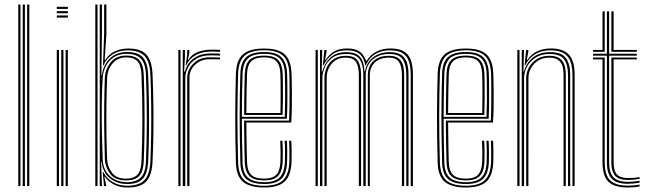

<svg xmlns="http://www.w3.org/2000/svg" viewBox="-20 -820 2862 846"><path d="M99.5 0V-800H109.2V0ZM60.5 0V-800H70.2V0ZM80 0V-800H89.8V0Z M230.2 -780.5V-790H279V-780.5ZM230.2 -742.5V-752H279V-742.5ZM230.2 -761.5V-771H279V-761.5ZM269.2 0V-600H279V0ZM230.2 0V-600H240V0ZM249.8 0V-600H259.5V0Z M400 0V-800H409.8V0ZM419.5 0V-800H429.2V-683.5L426.8 -488H429Q434 -532.5 463.4 -561.6Q492.8 -590.8 541 -590.8Q589.2 -590.5 610 -566.4Q630.8 -542.2 632.8 -490.2Q635.5 -419.8 636.4 -357.4Q637.2 -295 636.5 -234.9Q635.8 -174.8 633 -110.2Q630.8 -57.8 610 -33.5Q589.2 -9.2 540.5 -9.2Q496 -9.2 464.2 -34.6Q432.5 -60 428 -106.8H425.8L429.2 0ZM538.2 -17.2Q582 -17.2 601.6 -38.9Q621.2 -60.5 623.2 -110.2Q626.8 -203.2 626.9 -294.2Q627 -385.2 623 -489.8Q621.2 -540.2 600.9 -561.5Q580.5 -582.8 537.2 -582.8Q503.5 -582.8 480.8 -567.4Q458 -552 446.1 -528Q434.2 -504 432.5 -478Q429 -422.2 428.4 -358.9Q427.8 -295.5 429.1 -233.2Q430.5 -171 432.5 -118.2Q433.8 -85.5 448.4 -63Q463 -40.5 486.6 -28.9Q510.2 -17.2 538.2 -17.2ZM535.5 -25Q486.5 -25 464.9 -54.6Q443.2 -84.2 442 -119.2Q440.2 -171.2 439.4 -234Q438.5 -296.8 439.2 -360.4Q440 -424 442 -477.5Q443.8 -515.8 467.9 -545.5Q492 -575.2 536.8 -575.2Q576 -575.2 593.9 -555.2Q611.8 -535.2 613.5 -489.2Q615.8 -424.2 616.6 -361.8Q617.5 -299.2 616.8 -237Q616 -174.8 613.5 -110.2Q611.5 -63.8 593.1 -44.4Q574.8 -25 535.5 -25ZM535.2 -32.8Q569 -32.8 585.4 -50.1Q601.8 -67.5 603.5 -110.5Q607.2 -200.8 607.4 -292.4Q607.5 -384 603.5 -489Q602 -532.5 585.6 -549.9Q569.2 -567.2 536.5 -567.2Q499.5 -567.2 476.6 -541.1Q453.8 -515 452 -476.5Q449.8 -421.2 449 -357.9Q448.2 -294.5 449.1 -232.4Q450 -170.2 452 -118.8Q453 -87.2 472.6 -60Q492.2 -32.8 535.2 -32.8ZM542.5 6.2Q508.5 6.2 482.5 -6.9Q456.5 -20 442.2 -41.5H439.8L447.8 -4.8L448 0H438.2L432.8 -62H435.2Q450 -33.2 477.5 -17.4Q505 -1.5 540.5 -1.5Q592.5 -1.5 616.4 -26.5Q640.2 -51.5 642.8 -110.2Q645.2 -171.5 646.1 -232.8Q647 -294 646.2 -357.9Q645.5 -421.8 642.8 -490.2Q640.2 -549 616.5 -573.6Q592.8 -598.2 542.8 -598.2Q503.8 -598.2 476.1 -580.4Q448.5 -562.5 436 -531.8H433.8L438.8 -673.2V-800H448.8V-667.5L441.2 -556H443.8Q460.8 -582.5 487.4 -594.4Q514 -606.2 545.8 -606.2Q601.8 -606.2 625.8 -578.6Q649.8 -551 652.2 -491Q655 -420 655.9 -357.4Q656.8 -294.8 656 -234.5Q655.2 -174.2 652.2 -109.5Q649.8 -48.8 624.9 -21.2Q600 6.2 542.5 6.2Z M785.2 0V-600H795V-568L791.2 -505.2H795Q804.8 -542.5 834.5 -563.5Q864.2 -584.5 908 -584.5Q919.8 -584.5 930.6 -584.2Q941.5 -584 949.8 -583.5V-575Q939.5 -575.5 927.6 -575.8Q915.8 -576 904.5 -576Q870.2 -576 846 -561.5Q821.8 -547 809.1 -524.2Q796.5 -501.5 796.5 -476.5V0ZM765.8 0V-600H775.5V0ZM804.8 0V-476.5Q804.8 -512.2 832 -539.9Q859.2 -567.5 903.2 -567.5Q914.5 -567.5 926.6 -567.2Q938.8 -567 949.8 -566.5V-558.2Q938 -558.8 926.2 -558.9Q914.5 -559 903 -559Q866 -559 840.4 -535.5Q814.8 -512 814.8 -476.8V0ZM798 -531.8 804.8 -580.2V-600H814.5V-588L807.8 -556H809.8Q826.2 -582.2 853.5 -591.8Q880.8 -601.2 912 -601.2Q920.8 -601.2 930.1 -601Q939.5 -600.8 949.8 -600V-591.8Q939.5 -592.2 929.9 -592.5Q920.2 -592.8 910.5 -592.8Q870.8 -592.8 842.4 -577Q814 -561.2 800.2 -531.8Z M1144.2 6.2Q1080.8 6.2 1051 -18.8Q1021.2 -43.8 1019.5 -103.2Q1017.8 -161.5 1017.1 -213.4Q1016.5 -265.2 1016.5 -312.9Q1016.5 -360.5 1017.4 -405.8Q1018.2 -451 1019.5 -495.8Q1021.5 -555 1050.6 -580.6Q1079.8 -606.2 1144 -606.2Q1206 -606.2 1234 -581Q1262 -555.8 1264.5 -496.8Q1265 -488.5 1265.5 -464.6Q1266 -440.8 1266.2 -408.4Q1266.5 -376 1265.9 -342.1Q1265.2 -308.2 1263.2 -280H1065.5Q1065.8 -250.5 1066.1 -222.4Q1066.5 -194.2 1067.1 -165.5Q1067.8 -136.8 1068.5 -105.2Q1069.8 -66.8 1087 -49.8Q1104.2 -32.8 1144.2 -32.8Q1180.2 -32.8 1196.9 -49.6Q1213.5 -66.5 1215.5 -105.8Q1216.5 -124.8 1216.2 -152.9Q1216 -181 1214.8 -200H1224.5Q1226 -176.5 1226.1 -148.6Q1226.2 -120.8 1225.5 -105.2Q1223.2 -62.2 1204.2 -43.6Q1185.2 -25 1144.2 -25Q1099.5 -25 1079.8 -43.8Q1060 -62.5 1058.5 -105Q1057.5 -140.5 1056.9 -171.5Q1056.2 -202.5 1056 -231.4Q1055.8 -260.2 1055.5 -288.5H1253.8Q1255 -314.8 1255.5 -347.1Q1256 -379.5 1255.9 -410.6Q1255.8 -441.8 1255.5 -465.1Q1255.2 -488.5 1254.8 -496.2Q1252.5 -551.5 1226.5 -575Q1200.5 -598.5 1144 -598.5Q1084.2 -598.5 1057.6 -574.4Q1031 -550.2 1029.2 -494.8Q1028 -451.8 1027.1 -406.6Q1026.2 -361.5 1026.2 -313.5Q1026.2 -265.5 1026.9 -213.5Q1027.5 -161.5 1029.2 -104.5Q1030.8 -49.5 1057.4 -25.5Q1084 -1.5 1144.2 -1.5Q1200.2 -1.5 1226.1 -25.2Q1252 -49 1254.8 -104.2Q1255.2 -113.5 1255.4 -130.6Q1255.5 -147.8 1255.1 -166.6Q1254.8 -185.5 1253.8 -200H1263.5Q1265 -178.2 1265.1 -148.9Q1265.2 -119.5 1264.5 -103.8Q1261.5 -44.8 1233.5 -19.2Q1205.5 6.2 1144.2 6.2ZM1144.2 -9.2Q1090.8 -9.2 1065.6 -30.9Q1040.5 -52.5 1039 -104.5Q1037.5 -160 1036.8 -211Q1036 -262 1036 -309.9Q1036 -357.8 1036.9 -403.6Q1037.8 -449.5 1039 -494.5Q1040.5 -546 1065 -568.4Q1089.5 -590.8 1144 -590.8Q1196 -590.8 1219.4 -568.6Q1242.8 -546.5 1245 -496Q1245.5 -485.8 1246 -452.4Q1246.5 -419 1246.2 -376.6Q1246 -334.2 1244.2 -296.8H1045.8Q1045.8 -253.5 1046.5 -204.1Q1047.2 -154.8 1048.8 -104.8Q1050.2 -57.5 1072.8 -37.4Q1095.2 -17.2 1144.2 -17.2Q1190.5 -17.2 1211.6 -37.6Q1232.8 -58 1235.2 -105Q1236 -119.2 1235.9 -148.5Q1235.8 -177.8 1234.2 -200H1244Q1245.5 -177.8 1245.6 -148.5Q1245.8 -119.2 1245 -104.5Q1242.5 -53.5 1219 -31.4Q1195.5 -9.2 1144.2 -9.2ZM1045.8 -305.2H1234.8Q1236.2 -343.5 1236.4 -383.2Q1236.5 -423 1236.1 -453.8Q1235.8 -484.5 1235.2 -495.5Q1233.2 -541.8 1212.4 -562.2Q1191.5 -582.8 1144 -582.8Q1093 -582.8 1071.6 -561.5Q1050.2 -540.2 1048.8 -494Q1047.2 -446.8 1046.6 -399.1Q1046 -351.5 1045.8 -305.2ZM1055.8 -313.5Q1055.8 -342 1056 -371Q1056.2 -400 1056.9 -430.4Q1057.5 -460.8 1058.5 -493.8Q1060 -537.5 1079.9 -556.2Q1099.8 -575 1144 -575Q1187 -575 1205.4 -555.9Q1223.8 -536.8 1225.5 -495Q1226 -483.2 1226.4 -453.8Q1226.8 -424.2 1226.6 -386.9Q1226.5 -349.5 1225.2 -313.5ZM1065.5 -322H1215.8Q1216.5 -358.2 1216.6 -393.9Q1216.8 -429.5 1216.4 -456.8Q1216 -484 1215.5 -494.5Q1214 -532.8 1197.8 -550Q1181.5 -567.2 1144 -567.2Q1104.2 -567.2 1087 -549.9Q1069.8 -532.5 1068.5 -493.5Q1067.5 -462 1066.9 -433.2Q1066.2 -404.5 1066 -377.2Q1065.8 -350 1065.5 -322Z M1789.8 0V-490Q1789.8 -525 1781.8 -549.1Q1773.8 -573.2 1754 -585.8Q1734.2 -598.2 1698.8 -598.2Q1659.2 -598.2 1631.9 -580.8Q1604.5 -563.2 1591.8 -531.5H1589.8Q1582.8 -567.2 1563.9 -582.8Q1545 -598.2 1508.8 -598.2Q1467.8 -598.2 1443.8 -579.8Q1419.8 -561.2 1405 -531.8H1402.5L1409.2 -600H1419V-593L1412.2 -556H1414.5Q1431.8 -582 1454.1 -594.2Q1476.5 -606.5 1510.2 -606.5Q1543 -606.5 1562.5 -594.1Q1582 -581.8 1593 -552.2H1595.8Q1611.8 -578.8 1639 -592.6Q1666.2 -606.5 1700.2 -606.5Q1738.8 -606.5 1760.4 -593Q1782 -579.5 1790.8 -553.6Q1799.5 -527.8 1799.5 -490.5V0ZM1370.5 0V-600H1380.2V0ZM1409.5 0V-476.5Q1409.5 -500.2 1419.5 -522.6Q1429.5 -545 1450.4 -559.6Q1471.2 -574.2 1503.2 -574.2Q1543.2 -574.2 1557.1 -551.6Q1571 -529 1571 -489V0H1561.2V-489Q1561.2 -524.8 1549.5 -545.4Q1537.8 -566 1502.5 -566Q1475.8 -566 1457.2 -553.5Q1438.8 -541 1429.1 -520.6Q1419.5 -500.2 1419.5 -476.8V0ZM1390 0V-600H1399.8L1397.5 -505.2H1399.8Q1410.5 -542.5 1436.1 -566.4Q1461.8 -590.2 1506.2 -590.2Q1546.8 -590.2 1565.2 -570.4Q1583.8 -550.5 1586.2 -505.2H1588.2Q1596.2 -547.8 1626 -569.1Q1655.8 -590.5 1696.2 -590.2Q1729 -590.2 1747.2 -578.5Q1765.5 -566.8 1772.8 -544.4Q1780 -522 1780 -489.8V0H1770.2V-489.5Q1770.2 -534.5 1754.6 -558.4Q1739 -582.2 1694.8 -582.2Q1661.8 -582.2 1638.8 -569.4Q1615.8 -556.5 1603.6 -535.1Q1591.5 -513.8 1591.5 -488.5V0H1580.8V-489.5Q1580.8 -534.5 1564.9 -558.4Q1549 -582.2 1504.8 -582.2Q1465.8 -582.2 1442.9 -564.4Q1420 -546.5 1410.2 -521.8Q1400.5 -497 1400.5 -476.5V0ZM1600.8 0V-488.8Q1600.8 -514.2 1611.5 -533.5Q1622.2 -552.8 1642.9 -563.5Q1663.5 -574.2 1693.2 -574.2Q1720 -574.2 1734.6 -564Q1749.2 -553.8 1755 -534.8Q1760.8 -515.8 1760.8 -489V0H1751V-489Q1751 -526.2 1738.6 -546.1Q1726.2 -566 1692.2 -566Q1666 -566 1647.5 -556.1Q1629 -546.2 1619.2 -528.9Q1609.5 -511.5 1609.5 -489V0Z M2033.2 6.2Q1969.8 6.2 1940 -18.8Q1910.2 -43.8 1908.5 -103.2Q1906.8 -161.5 1906.1 -213.4Q1905.5 -265.2 1905.5 -312.9Q1905.5 -360.5 1906.4 -405.8Q1907.2 -451 1908.5 -495.8Q1910.5 -555 1939.6 -580.6Q1968.8 -606.2 2033 -606.2Q2095 -606.2 2123 -581Q2151 -555.8 2153.5 -496.8Q2154 -488.5 2154.5 -464.6Q2155 -440.8 2155.2 -408.4Q2155.5 -376 2154.9 -342.1Q2154.2 -308.2 2152.2 -280H1954.5Q1954.8 -250.5 1955.1 -222.4Q1955.5 -194.2 1956.1 -165.5Q1956.8 -136.8 1957.5 -105.2Q1958.8 -66.8 1976 -49.8Q1993.2 -32.8 2033.2 -32.8Q2069.2 -32.8 2085.9 -49.6Q2102.5 -66.5 2104.5 -105.8Q2105.5 -124.8 2105.2 -152.9Q2105 -181 2103.8 -200H2113.5Q2115 -176.5 2115.1 -148.6Q2115.2 -120.8 2114.5 -105.2Q2112.2 -62.2 2093.2 -43.6Q2074.2 -25 2033.2 -25Q1988.5 -25 1968.8 -43.8Q1949 -62.5 1947.5 -105Q1946.5 -140.5 1945.9 -171.5Q1945.2 -202.5 1945 -231.4Q1944.8 -260.2 1944.5 -288.5H2142.8Q2144 -314.8 2144.5 -347.1Q2145 -379.5 2144.9 -410.6Q2144.8 -441.8 2144.5 -465.1Q2144.2 -488.5 2143.8 -496.2Q2141.5 -551.5 2115.5 -575Q2089.5 -598.5 2033 -598.5Q1973.2 -598.5 1946.6 -574.4Q1920 -550.2 1918.2 -494.8Q1917 -451.8 1916.1 -406.6Q1915.2 -361.5 1915.2 -313.5Q1915.2 -265.5 1915.9 -213.5Q1916.5 -161.5 1918.2 -104.5Q1919.8 -49.5 1946.4 -25.5Q1973 -1.5 2033.2 -1.5Q2089.2 -1.5 2115.1 -25.2Q2141 -49 2143.8 -104.2Q2144.2 -113.5 2144.4 -130.6Q2144.5 -147.8 2144.1 -166.6Q2143.8 -185.5 2142.8 -200H2152.5Q2154 -178.2 2154.1 -148.9Q2154.2 -119.5 2153.5 -103.8Q2150.5 -44.8 2122.5 -19.2Q2094.5 6.2 2033.2 6.2ZM2033.2 -9.2Q1979.8 -9.2 1954.6 -30.9Q1929.5 -52.5 1928 -104.5Q1926.5 -160 1925.8 -211Q1925 -262 1925 -309.9Q1925 -357.8 1925.9 -403.6Q1926.8 -449.5 1928 -494.5Q1929.5 -546 1954 -568.4Q1978.5 -590.8 2033 -590.8Q2085 -590.8 2108.4 -568.6Q2131.8 -546.5 2134 -496Q2134.5 -485.8 2135 -452.4Q2135.5 -419 2135.2 -376.6Q2135 -334.2 2133.2 -296.8H1934.8Q1934.8 -253.5 1935.5 -204.1Q1936.2 -154.8 1937.8 -104.8Q1939.2 -57.5 1961.8 -37.4Q1984.2 -17.2 2033.2 -17.2Q2079.5 -17.2 2100.6 -37.6Q2121.8 -58 2124.2 -105Q2125 -119.2 2124.9 -148.5Q2124.8 -177.8 2123.2 -200H2133Q2134.5 -177.8 2134.6 -148.5Q2134.8 -119.2 2134 -104.5Q2131.5 -53.5 2108 -31.4Q2084.5 -9.2 2033.2 -9.2ZM1934.8 -305.2H2123.8Q2125.2 -343.5 2125.4 -383.2Q2125.5 -423 2125.1 -453.8Q2124.8 -484.5 2124.2 -495.5Q2122.2 -541.8 2101.4 -562.2Q2080.5 -582.8 2033 -582.8Q1982 -582.8 1960.6 -561.5Q1939.2 -540.2 1937.8 -494Q1936.2 -446.8 1935.6 -399.1Q1935 -351.5 1934.8 -305.2ZM1944.8 -313.5Q1944.8 -342 1945 -371Q1945.2 -400 1945.9 -430.4Q1946.5 -460.8 1947.5 -493.8Q1949 -537.5 1968.9 -556.2Q1988.8 -575 2033 -575Q2076 -575 2094.4 -555.9Q2112.8 -536.8 2114.5 -495Q2115 -483.2 2115.4 -453.8Q2115.8 -424.2 2115.6 -386.9Q2115.5 -349.5 2114.2 -313.5ZM1954.5 -322H2104.8Q2105.5 -358.2 2105.6 -393.9Q2105.8 -429.5 2105.4 -456.8Q2105 -484 2104.5 -494.5Q2103 -532.8 2086.8 -550Q2070.5 -567.2 2033 -567.2Q1993.2 -567.2 1976 -549.9Q1958.8 -532.5 1957.5 -493.5Q1956.5 -462 1955.9 -433.2Q1955.2 -404.5 1955 -377.2Q1954.8 -350 1954.5 -322Z M2502.5 0V-490Q2502.5 -514.2 2498.1 -534Q2493.8 -553.8 2483.1 -568.2Q2472.5 -582.8 2453.6 -590.5Q2434.8 -598.2 2405.5 -598.2Q2364.8 -598.2 2336.5 -580.1Q2308.2 -562 2294 -531.8H2291.5L2298.2 -600H2308V-593L2301.2 -556H2303.5Q2322 -582.8 2348.4 -594.6Q2374.8 -606.5 2407.2 -606.5Q2432.2 -606.5 2450.4 -600.9Q2468.5 -595.2 2480.4 -585.1Q2492.2 -575 2499.2 -560.6Q2506.2 -546.2 2509.1 -528.6Q2512 -511 2512 -490.5V0ZM2259.5 0V-600H2269.2V0ZM2298.5 0V-476.5Q2298.5 -500.5 2310.6 -522.8Q2322.8 -545 2345.5 -559.6Q2368.2 -574.2 2400.2 -574.2Q2421.8 -574.2 2436 -568.1Q2450.2 -562 2458.4 -550.8Q2466.5 -539.5 2469.8 -523.9Q2473 -508.2 2473 -489V0H2463.2V-489Q2463.2 -512.8 2457.9 -530Q2452.5 -547.2 2438.6 -556.6Q2424.8 -566 2399.2 -566Q2372.8 -566 2352.2 -553.5Q2331.8 -541 2320.1 -520.6Q2308.5 -500.2 2308.5 -476.8L2308.2 0ZM2279 0V-600H2288.8L2286.5 -505.2H2288.8Q2299.2 -543.5 2328.8 -567Q2358.2 -590.5 2403.2 -590.2Q2455.2 -590.2 2473.9 -563.9Q2492.5 -537.5 2492.5 -489.8V0H2482.8V-489.5Q2482.8 -534.2 2465.5 -558.2Q2448.2 -582.2 2401.8 -582.2Q2366.2 -582.2 2341.1 -566.8Q2316 -551.2 2302.6 -526.9Q2289.2 -502.5 2289.2 -476.5V0Z M2746.8 -10.2Q2697.2 -10.2 2675.8 -32.2Q2654.2 -54.2 2654.2 -104.8V-574.8H2593V-583.2H2654.2V-770H2664V-583.2H2786V-574.8H2664V-104.8Q2664 -58.8 2683.2 -38.8Q2702.5 -18.8 2746.8 -18.8Q2758.8 -18.8 2771.5 -20Q2784.2 -21.2 2798 -23.5V-15Q2786.2 -12.8 2773 -11.5Q2759.8 -10.2 2746.8 -10.2ZM2746.8 6.2Q2686.8 6.2 2660.8 -19.5Q2634.8 -45.2 2634.8 -104.8V-558.2H2593V-566.5H2644.5V-104.8Q2644.5 -49.5 2668.1 -25.8Q2691.8 -2 2746.8 -2Q2759.8 -2 2773.1 -3.2Q2786.5 -4.5 2798 -7V1.5Q2777.5 6.2 2746.8 6.2ZM2746.8 -27Q2707.8 -27 2690.8 -45.1Q2673.8 -63.2 2673.8 -104.8V-566.5H2786V-558.2H2683.8V-104.8Q2683.8 -67.5 2698.4 -51.5Q2713 -35.5 2746.8 -35.5Q2755.5 -35.5 2769 -36.2Q2782.5 -37 2798 -40V-31.8Q2784 -29.5 2770.9 -28.2Q2757.8 -27 2746.8 -27ZM2593 -591.8V-600H2634.8V-770H2644.5V-591.8ZM2673.8 -591.8V-770H2683.8V-600H2786V-591.8Z"/></svg>

Font: Big Shoulders Inline Text Thin ExtraLight
Style: Regular
Weight: 250
Version: Version 2.002